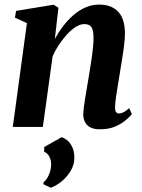

<svg xmlns="http://www.w3.org/2000/svg" viewBox="-20 -566 634 856"><path d="M224.5 -392.5Q240.5 -422 261.2 -449.2Q282 -476.5 307.2 -498.5Q332.5 -520.5 361.5 -533Q390.5 -545.5 422.5 -545.5Q476.5 -545.5 506.8 -513.8Q537 -482 537 -416.5Q537 -396 533.5 -366.5Q530 -337 524.8 -305Q519.5 -273 515 -244.5Q511 -218.5 506 -189.2Q501 -160 497.2 -133.8Q493.5 -107.5 493 -89Q492.5 -72 497.8 -66Q503 -60 510 -60Q519 -60 530 -65.2Q541 -70.5 556 -84L568 -57Q560 -47 541.2 -30.8Q522.5 -14.5 493.8 -2Q465 10.5 425.5 10.5Q399.5 10.5 383 2Q366.5 -6.5 358.8 -22Q351 -37.5 351 -58Q351.5 -69 353.8 -87.5Q356 -106 359.8 -128.5Q363.5 -151 367.5 -174.8Q371.5 -198.5 375 -219.5Q378.5 -242.5 382.5 -266.2Q386.5 -290 389.8 -313.5Q393 -337 395 -358Q397 -379 397 -395.5Q397 -419 393 -432.8Q389 -446.5 380 -452.5Q371 -458.5 355.5 -458.5Q338 -458.5 318.5 -446.5Q299 -434.5 280 -414Q261 -393.5 243.8 -367.8Q226.5 -342 214.5 -314.5L171 0H37L100 -463L46.5 -487.5L52 -517.5L219 -545L240.5 -531.5ZM206.5 271 173.5 255.5 174 247Q189.5 234.5 199 211Q208.5 187.5 208 163.5Q207.5 146.5 199.8 131.8Q192 117 177 110.5V89.5L255 45.5Q282.5 55.5 297 79.8Q311.5 104 311.5 135.5Q312 166 296.5 193.2Q281 220.5 256.8 241Q232.5 261.5 206.5 271Z"/></svg>

Font: Merriweather 72pt
Style: Bold Italic
Weight: 700
Italic angle: -7.8°
Version: Version 2.101